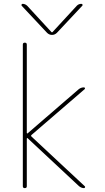

<svg xmlns="http://www.w3.org/2000/svg" viewBox="-20 -970 540 990"><path d="M122.1 -282.2 385.7 -509.8Q397.5 -519.5 413.1 -519.5Q417 -519.5 418 -515.6Q418.9 -511.7 416 -509.8L141.6 -273.4Q138.7 -270.5 141.6 -266.6L417 -9.8Q419.9 -7.8 418.5 -3.9Q417 0 413.1 0Q400.4 0 387.7 -9.8L122.1 -257.8Q121.1 -258.8 119.6 -257.8Q118.2 -256.8 118.2 -255.9V-9.8Q118.2 0 107.9 0Q97.7 0 97.7 -9.8V-740.2Q97.7 -750 107.9 -750Q118.2 -750 118.2 -740.2V-284.2Q118.2 -283.2 119.6 -282.2Q121.1 -281.2 122.1 -282.2ZM222.7 -800.8 91.8 -940.4Q89.8 -943.4 91.3 -946.8Q92.8 -950.2 96.7 -950.2Q109.4 -950.2 120.1 -940.4L246.1 -803.7H248H250L376 -940.4Q385.7 -950.2 399.4 -950.2Q403.3 -950.2 405.3 -946.8Q407.2 -943.4 404.3 -940.4L273.4 -800.8Q262.7 -790 248 -790Q233.4 -790 222.7 -800.8Z"/></svg>

Font: Rounded Mgen+ 1m thin
Style: Regular
Weight: 100
Designer: [Source Han Sans]
Ryoko NISHIZUKA  (kana & ideographs); Paul D. Hunt (Latin, Greek & Cyrillic); Wenlong ZHANG  (bopomofo
Version: Version 1.059.20150602